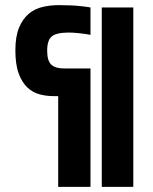

<svg xmlns="http://www.w3.org/2000/svg" viewBox="-20 -729 595 749"><path d="M377 0V-700H500V0ZM333 0H207V-354H188Q161 -354 134.5 -361Q108 -368 87 -387.5Q66 -407 53 -442Q40 -477 40 -533Q40 -587 54.5 -621.5Q69 -656 92.5 -675.5Q116 -695 146.5 -702Q177 -709 209 -709Q234 -709 256 -708Q278 -707 295 -705Q315 -703 333 -700V-593Q313 -597 288.5 -599.5Q264 -602 249 -602Q200 -602 182 -587Q164 -572 164 -531Q164 -492 180 -477Q196 -462 228 -462H333Z"/></svg>

Font: Share
Style: Bold
Weight: 700
Designer: Ralph du Carrois
Version: Version 1.002